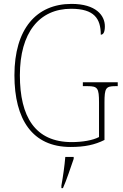

<svg xmlns="http://www.w3.org/2000/svg" viewBox="-20 -744 631 985"><path d="M342 10C415 10 466 -1 516 -26V-218C516 -292 523 -302 571 -302H584V-322H405V-302H430C481 -302 488 -292 488 -218V-41C456 -24 402 -15 348 -15C160 -15 82 -145 82 -358C82 -576 181 -699 345 -699C463 -699 497 -649 497 -566C510 -566 518 -579 518 -609C518 -665 472 -724 347 -724C166 -724 54 -595 54 -358C54 -131 146 10 342 10ZM295 208V221H303C321 182 343 113 358 71V61H315C311 108 304 158 295 208Z"/></svg>

Font: Noto Serif Sinhala SemiCondensed Thin
Style: Regular
Weight: 100
Width: 4
Designer: Jelle Bosma - Monotype Design Team
Foundry: Monotype Imaging Inc.
Version: Version 2.007